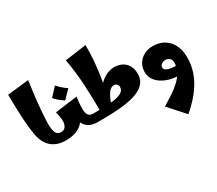

<svg xmlns="http://www.w3.org/2000/svg" viewBox="-191 -1176 2258 1995"><g transform="rotate(-30 938.0 -178.5)"><path d="M326 0Q254 0 201 -25.5Q148 -51 115 -101.5Q82 -152 70 -225Q51 -344 46 -470.5Q41 -597 40 -712L296 -740Q284 -657 273.5 -569Q263 -481 256.5 -400Q250 -319 248 -254Q247 -184 261.5 -142Q276 -100 326 -100L346 -50Z M326 0V-100Q375 -100 391 -153Q407 -206 378 -305L646 -340Q639 -291 636.5 -258Q634 -225 634 -202L567 -172Q567 -118 535.5 -79.5Q504 -41 449.5 -20.5Q395 0 326 0ZM706 0Q646 0 605 -22.5Q564 -45 543 -90Q522 -135 522 -202H634Q634 -149 651.5 -124.5Q669 -100 706 -100L726 -50ZM524 -364Q495 -383 466.5 -406Q438 -429 418 -454L509 -552Q534 -524 559 -502Q584 -480 616 -458Z M706 0V-100Q778 -100 846 -102Q914 -104 969 -113Q1024 -122 1056 -143Q1088 -164 1088 -203Q1088 -221 1074.5 -235Q1061 -249 1041 -249Q1017 -249 996 -232.5Q975 -216 954 -177Q933 -138 910 -68L844 -93Q856 -168 885.5 -226.5Q915 -285 956 -326Q997 -367 1043 -388.5Q1089 -410 1134 -410Q1187 -410 1228 -389Q1269 -368 1292.5 -327.5Q1316 -287 1316 -227Q1316 -170 1288.5 -131Q1261 -92 1213 -67Q1165 -42 1103.5 -28.5Q1042 -15 973.5 -9Q905 -3 836.5 -1.5Q768 0 706 0ZM785 -39Q785 -225 776.5 -391.5Q768 -558 738 -722L994 -757Q996 -672 988.5 -580Q981 -488 967.5 -396Q954 -304 936.5 -220.5Q919 -137 899 -69Z M1561 400 1390 209Q1450 173 1506.5 135.5Q1563 98 1607 56.5Q1651 15 1677 -33Q1703 -81 1703 -139Q1703 -163 1693 -178.5Q1683 -194 1667 -201.5Q1651 -209 1634 -209Q1611 -209 1589.5 -195Q1568 -181 1568 -157Q1568 -133 1589.5 -121Q1611 -109 1644 -104.5Q1677 -100 1711 -100L1700 4Q1606 4 1535.5 -23Q1465 -50 1425.5 -97.5Q1386 -145 1386 -205Q1386 -261 1412.5 -305Q1439 -349 1486 -374Q1533 -399 1592 -399Q1667 -399 1724 -366Q1781 -333 1813.5 -270.5Q1846 -208 1846 -119Q1846 -32 1822 42.5Q1798 117 1757 181Q1716 245 1665.5 299.5Q1615 354 1561 400Z"/></g></svg>

Font: Marhey Light
Style: Bold
Weight: 700
Version: Version 1.000